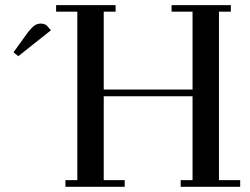

<svg xmlns="http://www.w3.org/2000/svg" viewBox="-20 -722 968 742"><path d="M32.2 -520 87.9 -597.2Q103 -616.2 113.5 -623.5Q124 -630.9 138.2 -630.9Q143.6 -630.9 149.2 -629.2Q154.8 -627.4 157.2 -626L160.2 -624L176.8 -605L50.8 -504.9ZM196.8 -676.8V-702.1H426.8V-676.8H380.9V-376H724.1V-676.8H643.1V-702.1H872.1V-676.8H826.2V-25.9H908.2V0H678.2V-25.9H724.1V-350.1H380.9V-25.9H461.9V0H232.9V-25.9H278.8V-676.8Z"/></svg>

Font: Dehuti
Style: Bold
Weight: 700
Version: Version 1.2